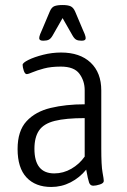

<svg xmlns="http://www.w3.org/2000/svg" viewBox="-20 -738 505 764"><path d="M184 6Q121 6 85.5 -32Q50 -70 50 -145Q50 -217 85.5 -255.5Q121 -294 181.5 -308.5Q242 -323 317 -323V-379Q317 -416 296 -444.5Q275 -473 222 -473Q183 -473 155 -465.5Q127 -458 109.5 -450.5Q92 -443 87 -443Q79 -443 74.5 -457Q70 -471 70 -480Q70 -488 93 -499.5Q116 -511 151.5 -520Q187 -529 223 -529Q298 -529 340.5 -489Q383 -449 383 -378V-148Q383 -79 388 -52Q393 -25 393 -18Q393 -9 377.5 -4Q362 1 351 1Q339 1 334.5 -11.5Q330 -24 323 -63Q297 -31 261 -12.5Q225 6 184 6ZM196 -48Q232 -48 264 -66.5Q296 -85 317 -115V-268Q242 -268 198 -257Q154 -246 135.5 -219Q117 -192 117 -146Q117 -48 196 -48ZM152 -576Q136 -576 136 -586Q136 -592 140 -602.5Q144 -613 148 -621L178 -692Q185 -709 196.5 -713.5Q208 -718 229 -718Q250 -718 261 -713Q272 -708 279 -692L309 -621Q313 -613 317 -602.5Q321 -592 321 -586Q321 -576 305 -576Q291 -576 283.5 -580Q276 -584 269 -596L229 -666L189 -596Q182 -584 174 -580Q166 -576 152 -576Z"/></svg>

Font: Asap Condensed Light
Style: Regular
Weight: 300
Width: 3
Designer: Pablo Cosgaya
Foundry: Omnibus-Type
Version: Version 3.001; ttfautohint (v1.8.4.7-5d5b)